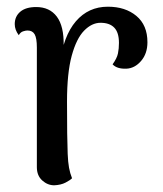

<svg xmlns="http://www.w3.org/2000/svg" viewBox="-20 -543 487 573"><path d="M142 10Q122 10 106 -4.5Q90 -19 90 -44V-401Q90 -429 83.5 -440.5Q77 -452 62 -452Q57 -452 49 -449.5Q41 -447 36 -438Q24 -454 24 -471Q24 -494 40.5 -508Q57 -522 88 -522Q128 -522 149.5 -493.5Q171 -465 170 -407V-349L158 -351Q169 -436 206.5 -479.5Q244 -523 302 -523Q354 -523 387 -495.5Q420 -468 420 -417Q420 -383 401 -361Q382 -339 357 -338Q329 -337 316 -351Q329 -369 332 -383.5Q335 -398 335 -415Q335 -446 321 -460.5Q307 -475 280 -475Q254 -475 231 -451.5Q208 -428 194 -376.5Q180 -325 180 -240Q180 -183 180.5 -145.5Q181 -108 182 -83.5Q183 -59 186 -42.5Q189 -26 195 -11Q189 -5 175.5 2Q162 9 142 10Z"/></svg>

Font: Arima Medium
Style: Regular
Weight: 500
Designer: Joana Correia and Natanael Gama
Foundry: NDISCOVER
Version: Version 1.101;gftools[0.9.23]